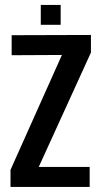

<svg xmlns="http://www.w3.org/2000/svg" viewBox="-20 -738 396 758"><path d="M21.5 0V-67.5L224.5 -521L26 -520V-599L339 -600V-530.5L133 -79H334V0ZM141 -640V-718.5H219.5V-640Z"/></svg>

Font: Big Shoulders Medium
Style: Regular
Weight: 500
Designer: Patric King
Foundry: XO Type Co
Version: Version 2.002